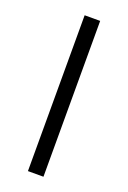

<svg xmlns="http://www.w3.org/2000/svg" viewBox="-111 -574 411 616"><g transform="rotate(20 94.5 -266.0)"><path d="M121 0V-532H68V0Z"/></g></svg>

Font: Noto Sans Thai Looped ExtraCondensed Light
Style: Regular
Weight: 300
Width: 2
Designer: Sasikarn Vongin, Ben Mitchell
Foundry: The Fontpad Ltd
Version: Version 1.001